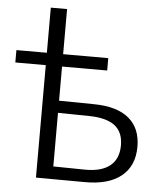

<svg xmlns="http://www.w3.org/2000/svg" viewBox="-53 -788 702 835"><g transform="rotate(5 298.0 -370.5)"><path d="M563 -172Q563 -88 507 -43Q451 2 347 1L135 0V-491H2V-545H135V-742H206V-545H403V-491H206V-342L360 -340Q459 -339 511 -296Q563 -253 563 -172ZM491 -172Q491 -230 454 -258Q417 -286 343 -287L206 -289V-55L343 -53Q416 -52 453.5 -82.5Q491 -113 491 -172Z"/></g></svg>

Font: Montserrat-Regular
Style: Regular
Weight: 400
Version: Version 7.200